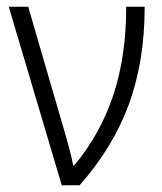

<svg xmlns="http://www.w3.org/2000/svg" viewBox="-20 -552 484 572"><path d="M6 -532 164 0H217Q317 -113 364 -241.5Q411 -370 411 -532H356Q356 -383 317 -267Q278 -151 201 -59H198Q194 -82 185.5 -113.5Q177 -145 170 -168L64 -532Z"/></svg>

Font: Noto Sans UI SemiCondensed Light
Style: Regular
Weight: 300
Width: 4
Designer: Monotype Design Team
Foundry: Monotype Imaging Inc.
Version: Version 1.901